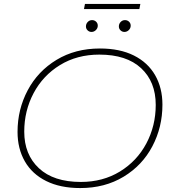

<svg xmlns="http://www.w3.org/2000/svg" viewBox="-20 -950 877 974"><path d="M69 -281Q69 -395 120.5 -492Q172 -589 267 -646.5Q362 -704 487 -704Q588 -704 659 -668.5Q730 -633 767 -568.5Q804 -504 804 -419Q804 -305 753 -208Q702 -111 607 -53.5Q512 4 387 4Q286 4 214.5 -31.5Q143 -67 106 -131.5Q69 -196 69 -281ZM770 -418Q770 -535 696 -604Q622 -673 484 -673Q371 -673 284.5 -620Q198 -567 150.5 -477.5Q103 -388 103 -282Q103 -166 177.5 -96.5Q252 -27 390 -27Q502 -27 588.5 -80Q675 -133 722.5 -222.5Q770 -312 770 -418ZM416 -816Q416 -829 425 -838.5Q434 -848 447 -848Q459 -848 467.5 -840Q476 -832 476 -820Q476 -807 466.5 -797.5Q457 -788 444 -788Q433 -788 424.5 -796Q416 -804 416 -816ZM583 -816Q583 -829 592 -838.5Q601 -848 614 -848Q626 -848 634.5 -840Q643 -832 643 -820Q643 -807 633.5 -797.5Q624 -788 611 -788Q600 -788 591.5 -796Q583 -804 583 -816ZM411 -930H692L687 -904H406Z"/></svg>

Font: Montserrat Alternates ExLight
Style: Italic
Weight: 275
Italic angle: -11.3°
Designer: Julieta Ulanovsky
Foundry: Julieta Ulanovsky
Version: Version 7.200